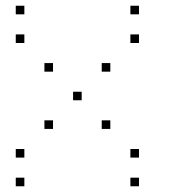

<svg xmlns="http://www.w3.org/2000/svg" viewBox="-20 -685 640 670"><path d="M36 -665Q35 -665 35 -665Q35 -665 35 -664V-636Q35 -635 35 -635Q35 -635 36 -635H64Q65 -635 65 -635Q65 -635 65 -636V-664Q65 -665 65 -665Q65 -665 64 -665ZM436 -665Q435 -665 435 -665Q435 -665 435 -664V-636Q435 -635 435 -635Q435 -635 436 -635H464Q465 -635 465 -635Q465 -635 465 -636V-664Q465 -665 465 -665Q465 -665 464 -665ZM36 -565Q35 -565 35 -565Q35 -565 35 -564V-536Q35 -535 35 -535Q35 -535 36 -535H64Q65 -535 65 -535Q65 -535 65 -536V-564Q65 -565 65 -565Q65 -565 64 -565ZM436 -565Q435 -565 435 -565Q435 -565 435 -564V-536Q435 -535 435 -535Q435 -535 436 -535H464Q465 -535 465 -535Q465 -535 465 -536V-564Q465 -565 465 -565Q465 -565 464 -565ZM136 -465Q135 -465 135 -465Q135 -465 135 -464V-436Q135 -435 135 -435Q135 -435 136 -435H164Q165 -435 165 -435Q165 -435 165 -436V-464Q165 -465 165 -465Q165 -465 164 -465ZM336 -465Q335 -465 335 -465Q335 -465 335 -464V-436Q335 -435 335 -435Q335 -435 336 -435H364Q365 -435 365 -435Q365 -435 365 -436V-464Q365 -465 365 -465Q365 -465 364 -465ZM236 -365Q235 -365 235 -365Q235 -365 235 -364V-336Q235 -335 235 -335Q235 -335 236 -335H264Q265 -335 265 -335Q265 -335 265 -336V-364Q265 -365 265 -365Q265 -365 264 -365ZM136 -265Q135 -265 135 -265Q135 -265 135 -264V-236Q135 -235 135 -235Q135 -235 136 -235H164Q165 -235 165 -235Q165 -235 165 -236V-264Q165 -265 165 -265Q165 -265 164 -265ZM336 -265Q335 -265 335 -265Q335 -265 335 -264V-236Q335 -235 335 -235Q335 -235 336 -235H364Q365 -235 365 -235Q365 -235 365 -236V-264Q365 -265 365 -265Q365 -265 364 -265ZM36 -165Q35 -165 35 -165Q35 -165 35 -164V-136Q35 -135 35 -135Q35 -135 36 -135H64Q65 -135 65 -135Q65 -135 65 -136V-164Q65 -165 65 -165Q65 -165 64 -165ZM436 -165Q435 -165 435 -165Q435 -165 435 -164V-136Q435 -135 435 -135Q435 -135 436 -135H464Q465 -135 465 -135Q465 -135 465 -136V-164Q465 -165 465 -165Q465 -165 464 -165ZM36 -65Q35 -65 35 -65Q35 -65 35 -64V-36Q35 -35 35 -35Q35 -35 36 -35H64Q65 -35 65 -35Q65 -35 65 -36V-64Q65 -65 65 -65Q65 -65 64 -65ZM436 -65Q435 -65 435 -65Q435 -65 435 -64V-36Q435 -35 435 -35Q435 -35 436 -35H464Q465 -35 465 -35Q465 -35 465 -36V-64Q465 -65 465 -65Q465 -65 464 -65Z"/></svg>

Font: Doto Black Thin
Style: Regular
Weight: 250
Monospace: yes
Version: Version 1.000